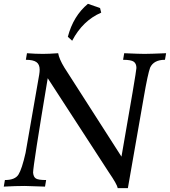

<svg xmlns="http://www.w3.org/2000/svg" viewBox="-46 -970 884 998"><path d="M618.7 7.8H565.9Q563 -11.2 519.5 -74.7L202.1 -563.5Q126 -108.4 126 -72.8Q127.9 -49.8 140.9 -42Q153.8 -34.2 193.8 -34.2L188 0Q105.5 -3.4 83 -3.4Q37.1 -3.4 -26.4 0L-20.5 -34.2Q32.2 -34.2 50 -62.7Q67.9 -91.3 86.9 -175.3L157.7 -581.5Q160.2 -596.2 160.2 -607.9Q160.2 -635.3 143.3 -647.2Q126.5 -659.2 88.4 -659.2L94.2 -693.4Q137.7 -689.9 177.2 -689.9Q208 -689.9 256.3 -693.4Q261.7 -663.1 288.1 -619.6L585.4 -155.8Q662.6 -596.7 663.1 -616.7Q663.1 -639.2 649.4 -649.2Q635.7 -659.2 593.8 -659.2L599.6 -693.4Q678.7 -689.9 705.1 -689.9Q732.4 -689.9 817.4 -693.4L811.5 -659.2Q753.4 -659.2 734.4 -618.7Q722.2 -585.4 701.7 -466.8ZM329.1 -758.3 306.6 -778.8Q335 -887.2 411.1 -950.2L474.1 -928.2L480 -904.3Q383.8 -862.8 329.1 -758.3Z"/></svg>

Font: Kelvinch
Style: Italic
Weight: 400
Italic angle: -10°
Designer: Paul James Miller
Foundry: High-Logic / Made with FontCreator
Version: Version 3.40;July 22, 2017;FontCreator 11.0.0.2388 64-bit